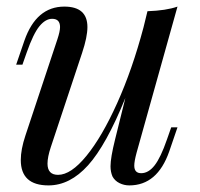

<svg xmlns="http://www.w3.org/2000/svg" viewBox="-20 -548 607 582"><path d="M499 -162H518L493 -89Q457 14 372 14Q356 14 342 7Q328 0 321 -13Q315 -27 315 -44Q315 -70 329 -126L360 -251Q302 -108 247 -47Q192 14 127 14Q43 14 43 -63Q43 -95 57 -137L154 -429Q162 -453 162 -466Q162 -491 138 -491Q118 -491 99.5 -468.5Q81 -446 61 -389L48 -352H29L54 -425Q90 -528 175 -528Q245 -528 245 -466Q245 -436 229 -388L134 -102Q124 -72 124 -52Q124 -18 156 -18Q195 -18 242 -75.5Q289 -133 335 -235Q381 -337 415 -465L427 -514Q484 -516 518 -528L394 -85Q387 -59 387 -46Q387 -23 408 -23Q430 -23 448.5 -46.5Q467 -70 486 -125Z"/></svg>

Font: Playfair Display
Style: Italic
Weight: 400
Italic angle: -14°
Designer: Claus Eggers Sørensen
Foundry: Claus Eggers Sørensen
Version: Version 1.200; ttfautohint (v1.6)